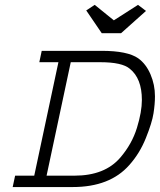

<svg xmlns="http://www.w3.org/2000/svg" viewBox="-20 -755 645 775"><path d="M148.4 -549.8H390.6Q495.1 -549.8 538.1 -519.5Q569.3 -497.1 587.4 -455.1Q605.5 -413.1 605.5 -366.2Q605.5 -335 599.6 -297.4Q593.8 -259.8 568.8 -197.8Q543.9 -135.7 502 -88.9Q423.8 0 273.4 0H31.2L41 -45.9H118.2L215.8 -503.9H138.7ZM384.8 -503.9H265.6L168 -45.9H280.3Q403.3 -45.9 465.8 -119.1Q512.7 -173.8 532.7 -238.8Q552.7 -303.7 552.7 -351.6Q552.7 -438.5 503.9 -477.5Q472.7 -503.9 384.8 -503.9ZM468.8 -621.1H390.6L328.1 -712.9L362.3 -735.4L439.5 -672.9L537.1 -735.4L569.3 -710.9Z"/></svg>

Font: Thabit-Oblique
Style: Oblique
Weight: 500
Designer: Regenerated by Nadim Shaikli
Foundry: MAK Alagha
Version: 0.01